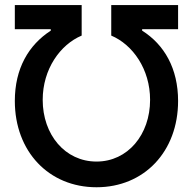

<svg xmlns="http://www.w3.org/2000/svg" viewBox="-20 -748 781 777"><path d="M40 -339.4C40 -134.8 177.7 9.8 370.6 9.8C563.5 9.8 700.7 -134.8 700.7 -339.4C700.7 -470.7 645 -567.4 555.2 -624V-629.9H700.7V-727.5H430.2V-604C517.1 -567.4 587.4 -468.3 587.4 -343.8C587.4 -203.1 497.1 -94.2 370.6 -94.2C243.2 -94.2 152.8 -203.1 152.8 -343.8C152.8 -468.3 223.6 -567.4 310.5 -604V-727.5H40V-629.9H185.5V-624C95.7 -565.9 40 -470.7 40 -339.4Z"/></svg>

Font: Raveo Display Display Medium
Style: Regular
Weight: 500
Designer: Jakub Foglar, Rasmus Andersson (Inter)
Foundry: Jakubfoglar.com
Version: Version 1.100;Glyphs 3.2.3 (3260)